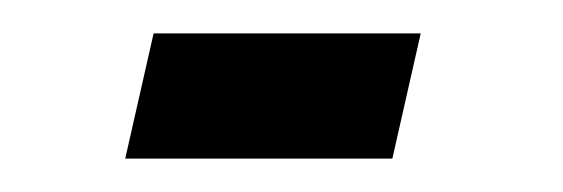

<svg xmlns="http://www.w3.org/2000/svg" viewBox="-20 -95 337 115"><path d="M55 0 72 -75H232L215 0Z"/></svg>

Font: Fustat
Style: Regular
Weight: 400
Designer: Mohamed Gaber, Khaled Hosny, Laura Garcia Mut
Foundry: Kief Type Foundry, Alif Type Foundry, Hard Type Foundry
Version: Version 1.007